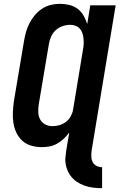

<svg xmlns="http://www.w3.org/2000/svg" viewBox="-20 -763 640 1006"><path d="M515 223Q491 223 467 220Q443 217 421 209Q399 201 380.5 188Q362 175 349 157Q336 139 329 116.5Q322 94 322 70Q323 59 324.5 48Q326 37 327 26L343 -69Q330 -51 314 -36Q298 -21 279.5 -10.5Q261 0 240 4Q219 8 199 8Q170 8 143 0Q116 -8 96.5 -26Q77 -44 65.5 -68.5Q54 -93 50 -120.5Q46 -148 47.5 -176.5Q49 -205 53 -234L106 -549Q110 -573 116.5 -596Q123 -619 134.5 -641.5Q146 -664 162.5 -683.5Q179 -703 200 -717Q221 -731 245.5 -737Q270 -743 293 -743Q319 -743 343.5 -737Q368 -731 387 -716.5Q406 -702 418 -681Q430 -660 437 -637L453 -735H586L460 26Q458 42 458.5 57.5Q459 73 465.5 86Q472 99 485.5 106Q499 113 515 113ZM254 -102Q272 -102 290.5 -107Q309 -112 325 -124Q341 -136 350.5 -153.5Q360 -171 363 -189L415 -504Q418 -519 418.5 -533.5Q419 -548 417.5 -562Q416 -576 411.5 -589.5Q407 -603 398 -613Q389 -623 376 -628Q363 -633 348 -633Q328 -633 307.5 -626Q287 -619 271.5 -604.5Q256 -590 247.5 -570.5Q239 -551 236 -531L183 -216Q180 -196 180.5 -175.5Q181 -155 190 -138Q199 -121 216.5 -111.5Q234 -102 254 -102Z"/></svg>

Font: Iosevka Aile Extrabold Oblique
Style: Regular
Weight: 800
Italic angle: -9°
Designer: Belleve Invis
Foundry: Belleve Invis
Version: Version 31.1.0; ttfautohint (v1.8.4)